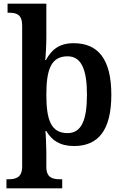

<svg xmlns="http://www.w3.org/2000/svg" viewBox="-20 -780 673 1040"><path d="M15 240H317V191H306C264 191 231 182 231 124V46C231 17 228 -58 226 -70H231C260 -20 305 11 381 11C512 11 583 -74 583 -267C583 -460 511 -546 379 -546C301 -546 259 -511 229 -455H225C227 -465 231 -536 231 -576V-760H21V-711H29C69 -711 100 -702 100 -642V122C100 181 67 191 25 191H15ZM346 -59C257 -59 231 -129 231 -267C231 -404 257 -475 346 -475C421 -475 451 -403 451 -267C451 -129 421 -59 346 -59Z"/></svg>

Font: Noto Serif Sinhala SemiBold
Style: Regular
Weight: 600
Designer: Jelle Bosma - Monotype Design Team
Foundry: Monotype Imaging Inc.
Version: Version 2.007